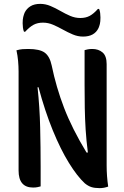

<svg xmlns="http://www.w3.org/2000/svg" viewBox="-20 -962 640 992"><path d="M190 1Q183 3 173.5 5Q164 7 151 7Q76 7 76 -81V-593Q76 -619 73.5 -647Q71 -675 65 -702Q83 -707 96.5 -708Q110 -709 126 -709Q185 -709 211 -690Q237 -671 247 -624Q270 -512 311 -405Q352 -298 427 -174H434Q426 -236 422.5 -292Q419 -348 418 -404.5Q417 -461 417 -525V-703Q423 -705 433.5 -707Q444 -709 457 -709Q489 -709 510 -691Q531 -673 531 -631V-107Q531 -80 533 -52.5Q535 -25 539 2Q528 6 517 8Q506 10 495 10Q469 10 452 4.5Q435 -1 418 -15Q379 -51 336 -120.5Q293 -190 252.5 -289Q212 -388 179 -511H174Q185 -408 187.5 -304.5Q190 -201 190 -100ZM395 -869Q423 -869 443.5 -880Q464 -891 486 -916H492Q496 -907 497.5 -895Q499 -883 499 -872Q499 -850 496 -838Q493 -826 489 -817Q468 -773 409 -773Q382 -773 356 -784Q330 -795 305 -809Q280 -823 254.5 -834Q229 -845 202 -845Q174 -845 153.5 -834Q133 -823 110 -798H104Q100 -807 98.5 -819.5Q97 -832 97 -842Q97 -862 100 -874Q103 -886 107 -896Q117 -917 137 -929.5Q157 -942 188 -942Q215 -942 241 -931Q267 -920 292 -905.5Q317 -891 342.5 -880Q368 -869 395 -869Z"/></svg>

Font: Recursive Mn Csl St SmB
Style: Regular
Weight: 600
Monospace: yes
Version: Version 1.079;hotconv 1.0.112;makeotfexe 2.5.65598; ttfautoh